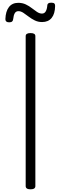

<svg xmlns="http://www.w3.org/2000/svg" viewBox="-20 -1394 454 1428"><path d="M207 14Q189 14 180 8Q171 2 171 -10V-1125Q171 -1137 180 -1142.5Q189 -1148 207 -1148Q225 -1148 234 -1142.5Q243 -1137 243 -1125V-10Q243 2 234 8Q225 14 207 14ZM48 -1228Q20 -1228 20 -1252Q22 -1310 46.5 -1341.5Q71 -1373 116 -1373Q147 -1373 172 -1361Q197 -1349 216.5 -1333.5Q236 -1318 255 -1305.5Q274 -1293 292 -1293Q311 -1293 320.5 -1310Q330 -1327 332 -1355Q333 -1374 361 -1374Q377 -1374 383.5 -1368.5Q390 -1363 390 -1350Q389 -1291 364 -1260.5Q339 -1230 293 -1230Q263 -1230 238 -1242.5Q213 -1255 193 -1270.5Q173 -1286 154 -1298.5Q135 -1311 117 -1311Q99 -1311 90 -1296Q81 -1281 78 -1252Q77 -1240 70 -1234Q63 -1228 48 -1228Z"/></svg>

Font: Playwrite CL Light
Style: Regular
Weight: 300
Designer: Veronika Burian, José Scaglione
Foundry: TypeTogether
Version: Version 1.002